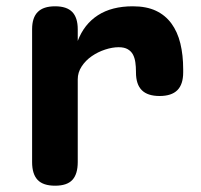

<svg xmlns="http://www.w3.org/2000/svg" viewBox="-20 -580 640 610"><path d="M155 10Q117 10 99.5 -8.5Q82 -27 82 -65V-487Q82 -524 100 -542Q118 -560 155 -560Q192 -560 209.5 -542Q227 -524 227 -487V-450Q247 -503 291 -531.5Q335 -560 402 -560Q445 -560 475 -546Q505 -532 524.5 -505.5Q544 -479 553 -442Q562 -405 562 -360V-350Q562 -312 543.5 -293.5Q525 -275 487 -275Q449 -275 430.5 -293.5Q412 -312 412 -350V-352Q412 -368 410 -382Q408 -396 402.5 -406.5Q397 -417 386 -423.5Q375 -430 357 -430Q337 -430 314 -422.5Q291 -415 271.5 -401.5Q252 -388 239.5 -369Q227 -350 227 -328V-65Q227 -27 210 -8.5Q193 10 155 10Z"/></svg>

Font: Maple Mono ExtraBold
Style: Regular
Weight: 800
Monospace: yes
Designer: subframe7536
Version: Version 7.000